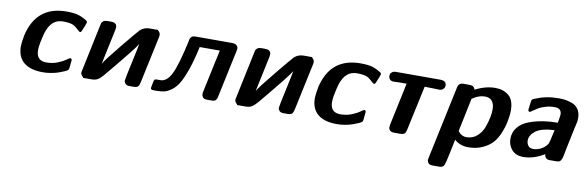

<svg xmlns="http://www.w3.org/2000/svg" viewBox="-48 -870 4441 1460"><g transform="rotate(10 2172.0 -140.0)"><path d="M76.2 -155.8Q76.2 -181.6 87.9 -244.1Q143.1 -475.1 373 -475.1Q429.2 -475.1 461.7 -466.1Q494.1 -457 530.8 -434.1L536.1 -429.2L539.1 -423.8V-418.9Q538.1 -409.2 511.2 -347.2Q506.3 -339.4 501 -338.9Q495.1 -338.9 473.1 -359.4Q451.2 -379.9 431.2 -387.2Q406.2 -396 358.9 -396Q269 -396 234.9 -285.2Q229 -266.1 216.8 -208Q210 -174.8 210 -148.9Q210 -66.9 288.1 -66.9Q333 -66.9 371.1 -81.5Q409.2 -96.2 433.1 -113Q457 -129.9 461.9 -130.9H464.8Q474.6 -127 475.1 -118.2Q475.1 -112.3 469.2 -59.1Q467.3 -43.9 462.6 -39.6Q458 -35.2 440.9 -26.9Q357.9 11.2 272.9 11.2Q177.7 11.2 127 -30.8Q76.2 -72.8 76.2 -155.8Z M564 -36.1Q564 -44.9 567.9 -59.1L641.6 -410.2Q644.5 -427.2 647.2 -434.6Q649.9 -441.9 660.4 -450Q670.9 -458 689.9 -458H718.8Q764.6 -458 764.6 -421.9Q764.6 -417 762.7 -404.8L710 -155.8L704.6 -129.9Q719.7 -158.7 823.7 -285.9Q927.7 -413.1 945.8 -431.2Q975.6 -458 1017.6 -458H1083V-454.1Q1101.1 -439.9 1100.6 -421.9Q1100.6 -409.7 1097.7 -399.9L1022.9 -48.8Q1022.9 -47.9 1021.2 -41.5Q1019.5 -35.2 1019 -34.2Q1018.6 -33.2 1017.1 -27.6Q1015.6 -22 1014.6 -20.5Q1013.7 -19 1011.7 -15.1Q1009.8 -11.2 1007.3 -9.5Q1004.9 -7.8 1001.7 -5.4Q998.5 -2.9 994.6 -2.4Q990.7 -2 985.8 -1Q981 0 974.6 0H941.9Q919.9 0 909.9 -11Q899.9 -22 899.9 -34.2Q899.9 -45.4 929 -178.7Q958 -312 960 -328.1Q940.9 -292 741.7 -53.2Q716.8 -23.4 697.8 -11.7Q678.7 0 647 0H583V-4.9Q564 -20 564 -36.1Z M1105.5 -15.1Q1105.5 -20 1114.7 -63Q1117.7 -78.1 1122.6 -81.5Q1127.4 -85 1138.7 -85H1167.5Q1215.3 -85 1250 -154.1Q1284.7 -223.1 1325.7 -410.2Q1325.7 -411.1 1327.1 -418.5Q1328.6 -425.8 1329.1 -428.5Q1329.6 -431.2 1332 -437Q1334.5 -442.9 1337.4 -445.6Q1340.3 -448.2 1345 -451.7Q1349.6 -455.1 1356.7 -456.5Q1363.8 -458 1372.6 -458H1656.7Q1674.8 -458 1685.3 -450.4Q1695.8 -442.9 1698.2 -436Q1700.7 -429.2 1700.7 -421.9L1697.8 -403.8L1622.6 -49.8Q1619.6 -33.7 1618.2 -28.8Q1616.7 -23.9 1611.6 -14.9Q1606.4 -5.9 1597.9 -2.9Q1589.4 0 1575.7 0H1542.5Q1517.6 0 1508.5 -11.5Q1499.5 -22.9 1499.5 -36.1Q1499.5 -48.3 1502.4 -59.1L1571.8 -384.8H1416.5Q1394.5 -281.7 1369.6 -210Q1344.7 -138.2 1321 -97.7Q1297.4 -57.1 1266.8 -34.7Q1236.3 -12.2 1210.9 -6.1Q1185.5 0 1148.4 0H1133.8Q1118.7 0 1112.1 -2.7Q1105.5 -5.4 1105.5 -15.1Z M1753.4 -36.1Q1753.4 -44.9 1757.3 -59.1L1831.1 -410.2Q1834 -427.2 1836.7 -434.6Q1839.4 -441.9 1849.9 -450Q1860.4 -458 1879.4 -458H1908.2Q1954.1 -458 1954.1 -421.9Q1954.1 -417 1952.1 -404.8L1899.4 -155.8L1894 -129.9Q1909.2 -158.7 2013.2 -285.9Q2117.2 -413.1 2135.3 -431.2Q2165 -458 2207 -458H2272.5V-454.1Q2290.5 -439.9 2290 -421.9Q2290 -409.7 2287.1 -399.9L2212.4 -48.8Q2212.4 -47.9 2210.7 -41.5Q2209 -35.2 2208.5 -34.2Q2208 -33.2 2206.5 -27.6Q2205.1 -22 2204.1 -20.5Q2203.1 -19 2201.2 -15.1Q2199.2 -11.2 2196.8 -9.5Q2194.3 -7.8 2191.2 -5.4Q2188 -2.9 2184.1 -2.4Q2180.2 -2 2175.3 -1Q2170.4 0 2164.1 0H2131.3Q2109.4 0 2099.4 -11Q2089.4 -22 2089.4 -34.2Q2089.4 -45.4 2118.4 -178.7Q2147.5 -312 2149.4 -328.1Q2130.4 -292 1931.2 -53.2Q1906.2 -23.4 1887.2 -11.7Q1868.2 0 1836.4 0H1772.5V-4.9Q1753.4 -20 1753.4 -36.1Z M2346.2 -155.8Q2346.2 -181.6 2357.9 -244.1Q2413.1 -475.1 2643.1 -475.1Q2699.2 -475.1 2731.7 -466.1Q2764.2 -457 2800.8 -434.1L2806.2 -429.2L2809.1 -423.8V-418.9Q2808.1 -409.2 2781.2 -347.2Q2776.4 -339.4 2771 -338.9Q2765.1 -338.9 2743.2 -359.4Q2721.2 -379.9 2701.2 -387.2Q2676.3 -396 2628.9 -396Q2539.1 -396 2504.9 -285.2Q2499 -266.1 2486.8 -208Q2480 -174.8 2480 -148.9Q2480 -66.9 2558.1 -66.9Q2603 -66.9 2641.1 -81.5Q2679.2 -96.2 2703.1 -113Q2727.1 -129.9 2731.9 -130.9H2734.9Q2744.6 -127 2745.1 -118.2Q2745.1 -112.3 2739.3 -59.1Q2737.3 -43.9 2732.7 -39.6Q2728 -35.2 2710.9 -26.9Q2627.9 11.2 2543 11.2Q2447.8 11.2 2397 -30.8Q2346.2 -72.8 2346.2 -155.8Z M2875 -418.9Q2875 -426.8 2877 -433.8Q2878.9 -440.9 2889.9 -449.5Q2900.9 -458 2919.9 -458H3260.7Q3308.6 -458 3308.6 -421.9Q3308.6 -414.1 3306.2 -406.5Q3303.7 -398.9 3293.2 -390.4Q3282.7 -381.8 3265.6 -381.8Q3262.7 -381.8 3256.3 -382.3Q3250 -382.8 3245.6 -382.8H3244.6L3153.8 -384.8L3080.6 -44.9Q3077.6 -33.7 3076.7 -29.8Q3075.7 -25.9 3072.3 -18.6Q3068.8 -11.2 3064.7 -8.1Q3060.5 -4.9 3052.2 -2.4Q3043.9 0 3032.7 0H2986.8Q2942.9 0 2942.9 -37.1Q2942.9 -42 2944.8 -54.2L3014.6 -383.8Q2980.5 -383.8 2958 -383.3Q2935.5 -382.8 2927.7 -382.3Q2919.9 -381.8 2917 -381.8Q2893.1 -381.8 2884 -393.8Q2875 -405.8 2875 -418.9Z M3274.4 158.2Q3274.4 157.2 3277.3 142.1L3396.5 -420.9Q3403.3 -458 3440.4 -458H3480.5Q3482.4 -458 3491.9 -457.5Q3501.5 -457 3507.1 -455.6Q3512.7 -454.1 3520 -447.5Q3527.3 -440.9 3530.8 -428.2Q3608.9 -469.2 3685.5 -469.2Q3747.6 -469.2 3789.1 -435.1Q3830.6 -400.9 3830.6 -318.8L3829.6 -293Q3824.7 -253.9 3818.6 -222.9Q3812.5 -191.9 3793.5 -145Q3774.4 -98.1 3747.6 -67.1Q3720.7 -36.1 3671.6 -12.5Q3622.6 11.2 3558.6 11.2Q3496.6 11.2 3451.7 -27.8Q3442.9 14.2 3430.7 75.2Q3413.6 159.2 3404.5 177Q3395.5 194.8 3366.7 194.8H3317.4Q3292.5 194.8 3283.4 183.1Q3274.4 171.4 3274.4 158.2ZM3466.8 -98.1Q3492.7 -62 3532.7 -62Q3579.6 -62 3614 -92Q3648.4 -122.1 3664.1 -166Q3679.7 -210 3686 -243.9Q3692.4 -277.8 3692.4 -303.2Q3692.4 -391.1 3617.7 -391.1Q3569.8 -391.1 3520.5 -356Z M3864.3 -108.9Q3864.3 -160.6 3895.8 -198.2Q3927.2 -235.8 3979.2 -254.9Q4031.2 -273.9 4085.2 -282.5Q4139.2 -291 4198.2 -291Q4208 -344.2 4208 -356Q4208 -403.8 4154.3 -403.8Q4117.2 -403.8 4082.8 -393.3Q4048.3 -382.8 4029.3 -370.8Q4010.3 -358.9 3994.1 -347.4Q3978 -335.9 3974.1 -335Q3960.9 -335 3960.9 -351.1Q3960.9 -357.9 3968.3 -409.2Q3970.2 -425.3 3974.1 -429.7Q3978 -434.1 3993.2 -439.9Q4076.2 -475.1 4168 -475.1H4178.2Q4201.2 -475.1 4222.7 -472.2Q4244.1 -469.2 4275.1 -458.7Q4306.2 -448.2 4325.2 -421.1Q4344.2 -394 4344.2 -354Q4344.2 -342.8 4344.2 -341.8Q4344.2 -340.8 4343.3 -332Q4342.3 -323.2 4341.3 -318.6Q4340.3 -314 4336.2 -295.4Q4332 -276.9 4327.6 -257.3Q4323.2 -237.8 4315.2 -197.5Q4307.1 -157.2 4296.9 -109.9Q4294.9 -100.1 4292 -85.4Q4289.1 -70.8 4288.1 -64.5Q4287.1 -58.1 4284.7 -48.1Q4282.2 -38.1 4280.8 -33.4Q4279.3 -28.8 4276.6 -22.5Q4273.9 -16.1 4271.5 -13.7Q4269 -11.2 4265.6 -7.6Q4262.2 -3.9 4257.6 -2.9Q4252.9 -2 4247.6 -1Q4242.2 0 4234.9 0H4187Q4148.9 0 4146 -39.1Q4064.9 10.7 3983.9 11.2Q3926.8 11.2 3895.5 -23.9Q3864.3 -59.1 3864.3 -108.9ZM3996.1 -118.2Q3996.1 -97.2 4008.1 -79.6Q4020 -62 4049.3 -62Q4082.5 -62 4113.3 -80.1Q4144 -98.1 4159.2 -126Q4163.1 -133.8 4184.1 -231Q4083 -226.1 4039.6 -193.1Q3996.1 -160.2 3996.1 -118.2Z"/></g></svg>

Font: CMU Sans Serif
Style: BoldOblique
Weight: 700
Italic angle: -12°
Version: Version 0.7.0